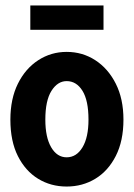

<svg xmlns="http://www.w3.org/2000/svg" viewBox="-20 -672 490 703"><path d="M224 11Q166 11 119.5 -17.5Q73 -46 45.5 -100.5Q18 -155 18 -234Q18 -310 45.5 -365.5Q73 -421 120 -451.5Q167 -482 224 -482Q282 -482 329 -451.5Q376 -421 404 -365.5Q432 -310 432 -234Q432 -156 404 -101Q376 -46 329 -17.5Q282 11 224 11ZM224 -96Q260 -96 282 -132.5Q304 -169 304 -234Q304 -304 282 -339.5Q260 -375 224 -375Q191 -375 168.5 -339.5Q146 -304 146 -234Q146 -169 167.5 -132.5Q189 -96 224 -96ZM91 -563V-652H359V-563Z"/></svg>

Font: Inconsolata SemiCondensed Black
Style: Regular
Weight: 900
Width: 4
Monospace: yes
Designer: Raph Levien, Cyreal, Brenton Simpson
Foundry: Raph Levien, Cyreal, Google
Version: Version 3.001; ttfautohint (v1.8.2.53-6de2)